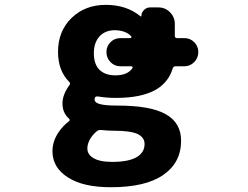

<svg xmlns="http://www.w3.org/2000/svg" viewBox="-20 -578 1040 806"><path d="M445.3 208Q329.1 208 265.6 167Q200.2 126 200.2 56.6Q200.2 15.6 225.6 -22.5Q245.1 -50.8 268.6 -68.4Q276.4 -74.2 269.5 -80.1Q242.2 -104.5 242.2 -143.6Q242.2 -180.7 271.5 -220.7Q277.3 -227.5 270.5 -234.4Q223.6 -281.2 223.6 -360.4Q223.6 -447.3 280.3 -502.4Q336.9 -557.6 423.8 -557.6Q511.7 -557.6 569.3 -509.8Q573.2 -506.8 573.2 -510.7Q574.2 -526.4 585 -536.6Q595.7 -546.9 610.4 -546.9H644.5Q673.8 -546.9 693.8 -526.4Q713.9 -505.9 713.9 -477.5V-427.7Q713.9 -418 723.6 -418H753.9Q778.3 -418 795.4 -400.9Q812.5 -383.8 812.5 -359.4Q812.5 -335 795.4 -317.4Q778.3 -299.8 753.9 -299.8H716.8Q708 -299.8 705.1 -291Q687.5 -232.4 633.8 -201.2Q573.2 -167 467.8 -167Q426.8 -167 392.6 -172.9Q380.9 -174.8 377.9 -167Q377 -163.1 377 -160.2Q377 -148.4 394.5 -142.6Q415 -134.8 472.7 -134.8Q612.3 -134.8 675.8 -98.6Q740.2 -62.5 740.2 12.7Q740.2 105.5 664.1 157.2Q589.8 208 445.3 208ZM404.3 -32.2Q393.6 -33.2 386.7 -27.3Q371.1 -14.6 360.4 2Q346.7 24.4 346.7 44.9Q346.7 70.3 371.1 85Q397.5 101.6 451.2 101.6Q520.5 101.6 554.7 81.1Q586.9 61.5 586.9 26.4Q586.9 0 559.6 -14.6Q530.3 -29.3 455.1 -29.3Q433.6 -29.3 404.3 -32.2ZM461.9 -451.2Q421.9 -451.2 397.9 -425.3Q374 -399.4 374 -354.5Q374 -308.6 397.5 -285.2Q420.9 -261.7 464.8 -261.7Q515.6 -261.7 536.1 -292Q537.1 -293 537.1 -294.4Q537.1 -295.9 536.1 -296.9Q534.2 -299.8 531.2 -299.8H485.4Q460.9 -299.8 443.8 -317.4Q426.8 -335 426.8 -359.4Q426.8 -383.8 443.8 -400.9Q460.9 -418 485.4 -418H526.4Q530.3 -418 531.7 -420.9Q533.2 -423.8 530.3 -425.8Q508.8 -450.2 461.9 -451.2Z"/></svg>

Font: Rounded-X Mgen+ 2m bold
Style: Bold
Weight: 700
Designer: [Source Han Sans]
Ryoko NISHIZUKA  (kana & ideographs); Paul D. Hunt (Latin, Greek & Cyrillic); Wenlong ZHANG  (bopomofo
Version: Version 1.059.20150602